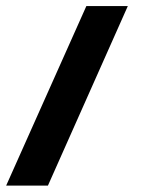

<svg xmlns="http://www.w3.org/2000/svg" viewBox="-84 -358 485 622"><path d="M330.1 -338.4H195.8L-64 243.2H71.3Z"/></svg>

Font: Estedad Bold
Style: Regular
Weight: 700
Designer: Amin Abedi
Version: Version 7.3